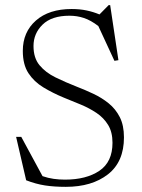

<svg xmlns="http://www.w3.org/2000/svg" viewBox="-20 -715 550 745"><path d="M461 -182Q461 -87 398.8 -38.5Q336.5 10 235.5 10Q190 10 154.5 4.5Q119 -1 81.5 -15.5L42.5 -184H62.5L145 -31.5Q166.5 -24 188.2 -21Q210 -18 232 -18Q314.5 -18 365.5 -52.2Q416.5 -86.5 416.5 -161Q416.5 -202.5 399.5 -230.2Q382.5 -258 354.5 -276.8Q326.5 -295.5 293.5 -309.2Q260.5 -323 228 -336Q184.5 -354 148.2 -376Q112 -398 90.2 -431.2Q68.5 -464.5 68.5 -517.5Q68.5 -590.5 119.2 -635.2Q170 -680 258 -680Q289.5 -680 315.8 -674.5Q342 -669 366 -659L401.5 -695H407.5L439.5 -481.5L424 -479L361.5 -614Q332 -636.5 305.5 -645.2Q279 -654 249.5 -654Q180.5 -654 145.2 -619.5Q110 -585 110 -536.5Q110 -490 133.5 -461.8Q157 -433.5 195.2 -414.8Q233.5 -396 277 -379Q309.5 -366.5 342 -351.2Q374.5 -336 401.5 -314.2Q428.5 -292.5 444.8 -260.5Q461 -228.5 461 -182Z"/></svg>

Font: Newsreader Text Light
Style: Regular
Weight: 300
Designer: Hugues Gentile
Foundry: Production Type
Version: Version 1.001